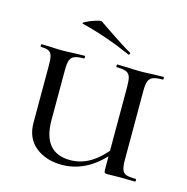

<svg xmlns="http://www.w3.org/2000/svg" viewBox="-97 -724 806 828"><g transform="rotate(15 305.5 -309.5)"><path d="M371 -456Q368 -456 368 -462Q368 -468 371 -468L415 -467Q451 -465 475 -465Q496 -465 532 -467L577 -468Q579 -468 579 -462Q579 -456 577 -456Q548 -456 533.5 -450.5Q519 -445 513.5 -430.5Q508 -416 508 -387V-81Q508 -51 513 -36.5Q518 -22 531.5 -17Q545 -12 574 -12Q577 -12 577 -6Q577 0 574 0L509 -1L454 0Q442 0 439 -3Q436 -6 436 -19V-385Q436 -415 431.5 -429.5Q427 -444 413.5 -450Q400 -456 371 -456ZM250 12Q179 12 132.5 -25.5Q86 -63 86 -132V-387Q86 -417 82 -431Q78 -445 66.5 -450.5Q55 -456 32 -456Q30 -456 30 -462Q30 -468 32 -468L71 -467Q103 -465 123 -465Q147 -465 185 -467L225 -468Q227 -468 227 -462Q227 -456 225 -456Q196 -456 182 -450Q168 -444 163 -429.5Q158 -415 158 -385V-163Q158 -17 280 -17Q328 -17 371 -43Q414 -69 459 -129L472 -118Q420 -50 365.5 -19Q311 12 250 12ZM182 -599Q173 -601 190.5 -610Q208 -619 230.5 -626Q253 -633 258 -630L299 -602Q371 -553 409 -532Q411 -531 411 -528Q411 -525 409 -523Q407 -521 405 -522Q292 -572 182 -599Z"/></g></svg>

Font: Cormorant Unicase Medium
Style: Regular
Weight: 500
Designer: Christian Thalmann (Catharsis Fonts)
Foundry: Catharsis Fonts
Version: Version 4.000